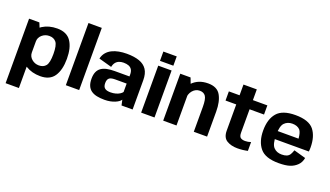

<svg xmlns="http://www.w3.org/2000/svg" viewBox="-85 -1421 3915 2278"><g transform="rotate(20 1872.5 -281.5)"><path d="M43.3 221.8H211.2V-499.1L173.2 -592.7H43.3ZM399.4 3.6Q520 3.6 574.1 -77Q628.2 -157.6 628.2 -297.7Q628.2 -438 574.1 -517.9Q520 -597.8 399.4 -597.8Q293.3 -597.8 215.1 -548.4Q136.9 -499.1 136.9 -439.2L211.2 -366.5Q211.2 -415.3 249.9 -448.9Q288.6 -482.5 340.7 -482.5Q397.1 -482.5 427.7 -445Q458.3 -407.5 458.3 -297Q458.3 -185.2 427.7 -148Q397.1 -110.9 340.7 -110.9Q288.6 -110.9 249.9 -144.4Q211.2 -177.9 211.2 -228.1L136.9 -154.2Q136.9 -94.3 215.1 -45.3Q293.3 3.6 399.4 3.6Z M723.1 0H891.4V-785H723.1Z M1211.2 6.2Q1249.7 6.2 1282.7 -0.3Q1315.7 -6.8 1341.7 -17.6Q1367.7 -28.4 1385.6 -41.4Q1403.5 -54.3 1411.5 -67.8L1426.2 0H1566.2V-369.8Q1566.2 -453.2 1533 -503.3Q1499.8 -553.4 1435.4 -576Q1371 -598.6 1276.6 -598.6Q1225.1 -598.6 1177.9 -589.8Q1130.7 -581 1092.1 -561.9Q1053.4 -542.8 1026.6 -511.1Q999.8 -479.5 989.4 -433.7L1153.8 -387.9Q1161.4 -424.7 1179.4 -446.1Q1197.3 -467.5 1222.7 -476.7Q1248 -485.9 1277.3 -485.9Q1314.7 -485.9 1341.5 -475.5Q1368.3 -465.1 1382.7 -441.7Q1397.1 -418.3 1397.1 -378.7V-355.9H1210Q1154.4 -355.9 1111.8 -346.7Q1069.3 -337.4 1040.5 -316.7Q1011.8 -296 997.3 -261.9Q982.7 -227.8 982.7 -177.6Q982.7 -124.6 998 -89.1Q1013.3 -53.5 1043 -32.5Q1072.7 -11.6 1114.9 -2.7Q1157 6.2 1211.2 6.2ZM1249 -101.4Q1228 -101.4 1210.4 -105.1Q1192.8 -108.8 1179.8 -117.7Q1166.8 -126.6 1159.9 -142.6Q1153 -158.5 1153 -183.9Q1153 -209.3 1159.8 -225.4Q1166.7 -241.5 1179.3 -249.9Q1191.9 -258.3 1209.9 -261.5Q1228 -264.8 1249.9 -264.8H1394.6V-158.9Q1384.9 -144.1 1363.6 -130.8Q1342.4 -117.4 1312.9 -109.4Q1283.5 -101.4 1249 -101.4Z M1673.9 0H1842.6V-593H1673.9ZM1673.9 -771V-653.7H1842.6V-771Z M1952.3 0H2120.2V-492.8L2082.2 -592.7H1952.3ZM2338.6 0H2506.5V-316.3Q2506.5 -442.9 2462.4 -520.4Q2418.3 -597.9 2304.1 -597.9Q2183.3 -597.9 2108.2 -521.7Q2033.1 -445.5 2033.1 -367L2114.8 -329.4Q2114.8 -397.5 2151.5 -439.9Q2188.3 -482.3 2240.7 -482.3Q2290.5 -482.3 2314.5 -447.5Q2338.6 -412.7 2338.6 -313.9Z M2889.6 7.6Q2957.5 7.6 3019.3 -6.5V-117.7Q2984 -105.1 2946.9 -105.1Q2910.3 -105.1 2889.8 -120Q2869.3 -134.8 2869.3 -183V-477.1H3051.8V-592.7H2869.3V-728.2H2701V-592.7H2565.7V-477.1H2701V-146.2Q2701 -59.3 2755.8 -25.8Q2810.7 7.6 2889.6 7.6Z M3409.3 5.5V-102.8Q3345.2 -102.8 3307.6 -143Q3269.4 -182.3 3269.4 -296.4Q3269.4 -412.9 3307.6 -451.6Q3345.9 -490.7 3406.6 -490.7Q3468.8 -490.7 3503.3 -455.2Q3528.9 -424.7 3534.6 -348.4H3254.2V-246.9H3701.2Q3704.5 -269.5 3704.5 -297.1Q3704.5 -437.6 3640.2 -518.5Q3575.1 -599 3406.3 -599Q3242.7 -599 3175 -519.6Q3106.8 -440.2 3106.8 -296.8Q3106.8 -157.2 3174.6 -75.6Q3241.4 5.5 3409.3 5.5ZM3409.3 -102.8V5.5Q3498.5 5.5 3550.4 -11.9Q3602 -28.9 3638.9 -65.2Q3675.7 -100.6 3686.5 -159.2L3536 -201.7Q3525.5 -170 3511.4 -146.2Q3496.7 -122.8 3471.6 -112.7Q3446.9 -102.8 3409.3 -102.8Z"/></g></svg>

Font: Anybody Thin
Style: Regular
Weight: 100
Designer: Tyler Finck
Foundry: Etcetera Type Company
Version: Version 1.114;gftools[0.9.25]